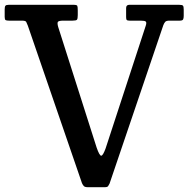

<svg xmlns="http://www.w3.org/2000/svg" viewBox="-20 -770 786 800"><path d="M420 -151.5 587.5 -663.5Q591.5 -676 587.5 -680Q583.5 -684 566 -684H520Q511 -684 508.2 -686.8Q505.5 -689.5 505.5 -698.5V-736.5Q505.5 -750 519 -750H726Q739.5 -750 742.5 -746.2Q745.5 -742.5 745.5 -730V-704Q745.5 -693.5 742.8 -688.8Q740 -684 729 -684H686Q673 -684 668.5 -679Q664 -674 660.5 -665L436.5 -5Q433.5 1 430.5 5.5Q427.5 10 416.5 10H346Q334 10 329.5 5.5Q325 1 321.5 -7L96 -663Q92 -673.5 89.2 -678.8Q86.5 -684 71 -684H17.5Q7.5 -684 3.5 -686.2Q-0.5 -688.5 -0.5 -699.5V-731Q-0.5 -742.5 2.8 -746.2Q6 -750 17 -750H285.5Q300 -750 302 -745.8Q304 -741.5 304 -726.5V-707Q304 -691.5 300.5 -687.8Q297 -684 282.5 -684H244.5Q224 -684 221 -678.5Q218 -673 222.5 -657.5L382.5 -155.5Q394.5 -121 401.8 -121.2Q409 -121.5 420 -151.5Z"/></svg>

Font: Besley* Narrow Medium
Style: Regular
Weight: 500
Width: 4
Designer: Owen Earl
Foundry: indestructible type*
Version: Version 3.000; ttfautohint (v1.8.3)